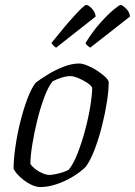

<svg xmlns="http://www.w3.org/2000/svg" viewBox="-20 -757 546 777"><path d="M143 0Q124 0 101.5 -12Q79 -24 60.5 -41.5Q42 -59 35 -74Q35 -111 42 -160.5Q49 -210 61.5 -261Q74 -312 90 -355Q106 -398 124 -422Q142 -436 172 -454.5Q202 -473 236 -486.5Q270 -500 300 -500Q313 -500 332 -492.5Q351 -485 370 -473Q389 -461 403 -448.5Q417 -436 420 -426Q420 -391 412.5 -343.5Q405 -296 392.5 -246.5Q380 -197 363.5 -153.5Q347 -110 328 -83Q306 -61 274.5 -42Q243 -23 208.5 -11.5Q174 0 143 0ZM180 -49Q188 -49 203.5 -52Q219 -55 234.5 -60Q250 -65 258 -70Q277 -93 294 -136.5Q311 -180 324.5 -230.5Q338 -281 345.5 -327.5Q353 -374 353 -402Q347 -413 330.5 -423.5Q314 -434 295.5 -441.5Q277 -449 264 -449Q235 -449 193 -428Q175 -406 159 -363Q143 -320 130.5 -269Q118 -218 110.5 -171Q103 -124 103 -93Q117 -74 140.5 -61.5Q164 -49 180 -49ZM345 -564Q341 -567 334.5 -572Q328 -577 326 -583Q355 -630 386 -664.5Q417 -699 440 -718Q463 -737 468 -737Q475 -737 490 -722.5Q505 -708 506 -690ZM207 -564Q200 -568 194.5 -574.5Q189 -581 188 -583Q244 -653 282.5 -695Q321 -737 329 -737Q338 -737 352 -722Q366 -707 367 -690Z"/></svg>

Font: Texturina Thin
Style: Italic
Weight: 100
Italic angle: -11°
Designer: Guillermo Torres Carreño
Foundry: Omnibus-Type
Version: Version 1.002; ttfautohint (v1.8.3)